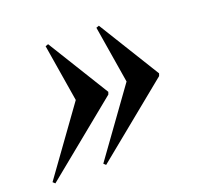

<svg xmlns="http://www.w3.org/2000/svg" viewBox="-103 -579 669 636"><g transform="rotate(-20 231.0 -261.0)"><path d="M256 -257 -9.5 -40.5 -17 -47.5 148.5 -277 115.5 -478.5 125.5 -482 259 -265.5ZM435 -257 169.5 -40.5 162 -47.5 327.5 -277 294.5 -478.5 304.5 -482 438 -265.5Z"/></g></svg>

Font: Newsreader Display SemiBold
Style: Italic
Weight: 600
Italic angle: -17°
Designer: Hugues Gentile
Foundry: Production Type
Version: Version 1.001